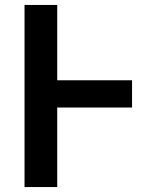

<svg xmlns="http://www.w3.org/2000/svg" viewBox="-20 -755 640 775"><path d="M79 0V-735H211V-431H513V-321H211V0Z"/></svg>

Font: Iosevka Custom XBdEx
Style: Regular
Weight: 800
Width: 7
Monospace: yes
Designer: Belleve Invis
Foundry: Belleve Invis
Version: Version 11.2.4; ttfautohint (v1.8.4)